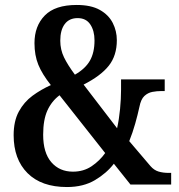

<svg xmlns="http://www.w3.org/2000/svg" viewBox="-20 -744 720 774"><path d="M250 10Q147 10 91 -46Q35 -102 35 -199Q35 -256 56 -294.5Q77 -333 111 -358Q145 -383 185 -401Q150 -445 134.5 -483Q119 -521 119 -570Q119 -639 160.5 -681.5Q202 -724 289 -724Q347 -724 382.5 -704Q418 -684 434.5 -651.5Q451 -619 451 -582Q451 -520 418.5 -479Q386 -438 317 -403L452 -227Q460 -263 464 -304.5Q468 -346 468 -382V-424H644V-377H632Q612 -377 594 -373.5Q576 -370 562 -357Q548 -344 542 -313Q535 -281 525 -245.5Q515 -210 501 -175L587 -74Q601 -58 619 -52.5Q637 -47 661 -47H670V0H506L439 -84Q410 -46 363 -18Q316 10 250 10ZM282 -443Q324 -467 342.5 -499.5Q361 -532 361 -581Q361 -620 344 -645.5Q327 -671 293 -671Q259 -671 241 -647Q223 -623 223 -580Q223 -544 238 -513Q253 -482 282 -443ZM274 -52Q317 -52 349.5 -74Q382 -96 404 -127L220 -360Q188 -336 171 -298.5Q154 -261 154 -201Q154 -128 187 -90Q220 -52 274 -52Z"/></svg>

Font: Noto Serif Lao Condensed SemiBold
Style: Regular
Weight: 600
Width: 3
Designer: Monotype Design Team
Foundry: Monotype Imaging Inc.
Version: Version 2.003; ttfautohint (v1.8.4.7-5d5b)